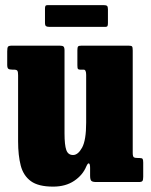

<svg xmlns="http://www.w3.org/2000/svg" viewBox="-20 -694 574 732"><path d="M49 -155V-407Q49 -420 46.2 -424.2Q43.5 -428.5 32.5 -428.5H27Q15.5 -428.5 11.5 -432Q7.5 -435.5 7.5 -447V-498Q7.5 -512 10.5 -516Q13.5 -520 27 -520H207Q218.5 -520 222.2 -516.5Q226 -513 226 -501.5V-185.5Q226 -141 232.8 -122Q239.5 -103 258.5 -103Q277.5 -103 293 -131.2Q308.5 -159.5 308.5 -226.5V-408.5Q308.5 -428.5 299 -428.5H285Q279.5 -428.5 277.2 -431.2Q275 -434 275 -445.5V-502Q275 -513 277.5 -516.5Q280 -520 291 -520H469.5Q481 -520 483.5 -516.8Q486 -513.5 486 -501.5V-111.5Q486 -97.5 490.2 -94.5Q494.5 -91.5 508 -91.5H512.5Q521.5 -91.5 523.8 -88Q526 -84.5 526 -74V-20Q526 -8 523 -4Q520 0 509 0H347Q333 0 328.2 -4.5Q323.5 -9 323.5 -24.5V-53.5Q323.5 -69 319.2 -71Q315 -73 309 -59.5Q295.5 -26.5 262.8 -4.5Q230 17.5 182.5 17.5Q126 17.5 97.5 -3.5Q69 -24.5 59 -63Q49 -101.5 49 -155ZM151.5 -607.5V-661Q151.5 -668 153.2 -671.2Q155 -674.5 161.5 -674.5H374.5Q384 -674.5 387.8 -671.8Q391.5 -669 391.5 -659V-606.5Q391.5 -599 390 -595.2Q388.5 -591.5 380.5 -591.5H169Q159.5 -591.5 155.5 -594.2Q151.5 -597 151.5 -607.5Z"/></svg>

Font: Besley* Condensed Heavy
Style: Regular
Weight: 800
Width: 3
Designer: Owen Earl
Foundry: indestructible type*
Version: Version 3.000; ttfautohint (v1.8.3)